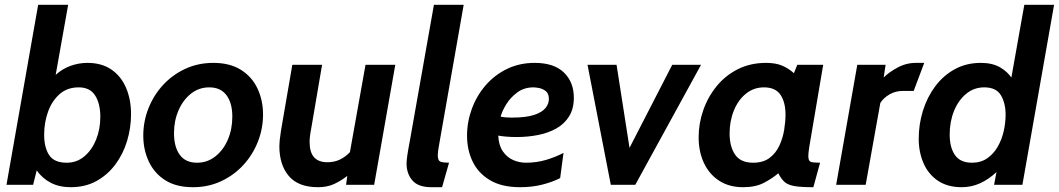

<svg xmlns="http://www.w3.org/2000/svg" viewBox="-20 -770 4412 800"><path d="M275 10Q227 10 191.5 -8.5Q156 -27 133 -60L118 0H7L139 -750H264L212 -458Q239 -483 273.5 -495.5Q308 -508 344 -508Q404 -508 444.5 -480Q485 -452 505.5 -403.5Q526 -355 526 -295Q526 -237 509.5 -182.5Q493 -128 460.5 -84.5Q428 -41 381.5 -15.5Q335 10 275 10ZM258 -92Q300 -92 331.5 -118.5Q363 -145 380.5 -188.5Q398 -232 398 -283Q398 -338 376.5 -372Q355 -406 308 -406Q260 -406 228 -377.5Q196 -349 180 -304Q164 -259 164 -209Q164 -155 185 -123.5Q206 -92 258 -92Z M784 10Q714 10 668.5 -19Q623 -48 600 -97Q577 -146 577 -205Q577 -264 598.5 -318.5Q620 -373 659 -415.5Q698 -458 751.5 -483Q805 -508 869 -508Q938 -508 984 -479Q1030 -450 1053 -401Q1076 -352 1076 -293Q1076 -234 1054.5 -179.5Q1033 -125 994 -82.5Q955 -40 901.5 -15Q848 10 784 10ZM801 -92Q844 -92 877.5 -118.5Q911 -145 929.5 -188.5Q948 -232 948 -284Q948 -341 923.5 -373.5Q899 -406 852 -406Q809 -406 776 -380Q743 -354 724 -310.5Q705 -267 705 -215Q705 -158 729 -125Q753 -92 801 -92Z M1305 10Q1223 10 1183.5 -36.5Q1144 -83 1144 -161Q1144 -171 1145.5 -186.5Q1147 -202 1151 -227L1198 -500H1322L1277 -236Q1273 -216 1271.5 -202Q1270 -188 1270 -178Q1270 -94 1344 -94Q1373 -94 1396 -105Q1419 -116 1438 -136L1503 -500H1627L1539 0H1422L1427 -37Q1400 -16 1371.5 -3Q1343 10 1305 10Z M1777 10Q1723 10 1698.5 -18Q1674 -46 1674 -89Q1674 -101 1677 -122Q1680 -143 1688 -185L1788 -750H1912L1811 -175Q1807 -154 1805.5 -142Q1804 -130 1804 -123Q1804 -100 1816.5 -96Q1829 -92 1851 -92L1822 10Z M2147 10Q2071 10 2022 -19Q1973 -48 1949.5 -96.5Q1926 -145 1926 -205Q1926 -262 1946 -316.5Q1966 -371 2003 -414Q2040 -457 2092 -482.5Q2144 -508 2208 -508Q2288 -508 2329.5 -468Q2371 -428 2371 -363Q2371 -317 2351.5 -285.5Q2332 -254 2298.5 -235Q2265 -216 2222 -207.5Q2179 -199 2132 -199Q2107 -199 2086.5 -201Q2066 -203 2056 -205Q2058 -164 2075.5 -139Q2093 -114 2118.5 -103Q2144 -92 2171 -92Q2216 -92 2256 -104Q2296 -116 2328 -133L2314 -28Q2283 -12 2240.5 -1Q2198 10 2147 10ZM2112 -280Q2173 -280 2206.5 -291.5Q2240 -303 2253.5 -320.5Q2267 -338 2267 -357Q2267 -380 2254.5 -390Q2242 -400 2227 -403Q2212 -406 2203 -406Q2164 -406 2135.5 -385Q2107 -364 2089.5 -335.5Q2072 -307 2066 -284Q2075 -282 2086.5 -281Q2098 -280 2112 -280Z M2525 0 2428 -500H2549L2603 -154L2781 -500H2901L2627 0Z M3076 10Q3018 10 2976.5 -17Q2935 -44 2913 -91Q2891 -138 2891 -198Q2891 -256 2910.5 -311.5Q2930 -367 2966.5 -411.5Q3003 -456 3055 -482Q3107 -508 3172 -508Q3212 -508 3239 -496.5Q3266 -485 3288 -465L3302 -500H3410L3352 -158Q3350 -145 3349 -135.5Q3348 -126 3348 -120Q3348 -99 3358.5 -95.5Q3369 -92 3397 -92L3369 10Q3318 10 3291 5.5Q3264 1 3249.5 -11.5Q3235 -24 3223 -48Q3197 -26 3162.5 -8Q3128 10 3076 10ZM3118 -92Q3160 -92 3186.5 -112Q3213 -132 3227.5 -163.5Q3242 -195 3247.5 -229.5Q3253 -264 3253 -292Q3253 -344 3232 -375Q3211 -406 3163 -406Q3121 -406 3088.5 -380Q3056 -354 3038 -310Q3020 -266 3020 -214Q3020 -159 3043 -125.5Q3066 -92 3118 -92Z M3464 0 3552 -500H3670L3662 -447Q3681 -467 3718 -487.5Q3755 -508 3796 -508H3831L3787 -391H3740Q3711 -391 3686 -376.5Q3661 -362 3648 -341L3587 0Z M3987 10Q3928 10 3888 -17Q3848 -44 3828 -90Q3808 -136 3808 -192Q3808 -252 3825.5 -308.5Q3843 -365 3876.5 -410Q3910 -455 3958 -481.5Q4006 -508 4067 -508Q4114 -508 4146 -490Q4178 -472 4197.5 -442Q4217 -412 4226 -378L4185 -396L4248 -750H4372L4240 0H4122L4132 -53Q4100 -23 4064 -6.5Q4028 10 3987 10ZM4030 -92Q4067 -92 4093.5 -110.5Q4120 -129 4137 -158.5Q4154 -188 4162 -223Q4170 -258 4170 -292Q4170 -340 4150.5 -373Q4131 -406 4081 -406Q4038 -406 4005.5 -379Q3973 -352 3955 -307.5Q3937 -263 3937 -209Q3937 -156 3959 -124Q3981 -92 4030 -92Z"/></svg>

Font: Cabin VF Beta
Style: Italic
Weight: 400
Italic angle: -7°
Designer: Pablo Impallari
Foundry: Pablo Impallari. http://www.impallari.com Igino Marini. http://www.ikern.com
Version: Version 2.300